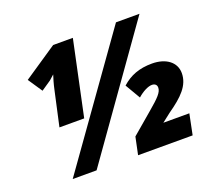

<svg xmlns="http://www.w3.org/2000/svg" viewBox="-120 -875 1154 1035"><g transform="rotate(-20 456.5 -357.5)"><path d="M201 -481 158 -286H300L391 -715H278L85 -585L140 -503L196 -541C199 -544 214 -557 224 -566C218 -548 209 -519 201 -481ZM130 0H267L773 -714H638ZM505 0H818L842 -118H693L743 -157C826 -215 878 -265 878 -336C878 -399 823 -439 744 -439C670 -439 617 -418 570 -376L621 -289C649 -314 682 -331 704 -331C721 -331 732 -322 732 -306C732 -279 707 -254 648 -204L526 -100Z"/></g></svg>

Font: Noto Sans SemiCondensed Black
Style: Italic
Weight: 900
Width: 4
Italic angle: -12°
Designer: Monotype Design Team
Foundry: Monotype Imaging Inc.
Version: Version 2.013